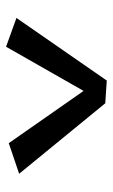

<svg xmlns="http://www.w3.org/2000/svg" viewBox="112 -864 377 642"><g transform="rotate(90 301.0 -543.5)"><path d="M325.8 -706.5 136.8 -374.8 40.5 -409.5 249.8 -711.5ZM561.5 -418.5 459.2 -383.8 263.2 -664.5 325.8 -706.5Z"/></g></svg>

Font: Marhey Light
Style: Regular
Weight: 300
Designer: Nur Syamsi & Bustanul Arifin
Foundry: Namelatype
Version: Version 1.000